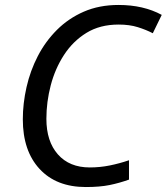

<svg xmlns="http://www.w3.org/2000/svg" viewBox="-20 -744 672 774"><path d="M326 10Q207 10 139.5 -63Q72 -136 72 -263Q72 -327 87 -393Q102 -459 132.5 -518Q163 -577 209.5 -623.5Q256 -670 318 -697Q380 -724 458 -724Q558 -724 632 -684L596 -610Q569 -624 535.5 -634.5Q502 -645 458 -645Q383 -645 328.5 -611.5Q274 -578 238 -522.5Q202 -467 184.5 -400Q167 -333 167 -265Q167 -174 213.5 -121.5Q260 -69 342 -69Q383 -69 422.5 -77Q462 -85 500 -98V-20Q461 -6 421.5 2Q382 10 326 10Z"/></svg>

Font: Noto Sans IKEA
Style: Italic
Weight: 400
Italic angle: -12°
Designer: Monotype Design Team
Foundry: Monotype Imaging Inc.
Version: Version 2.001